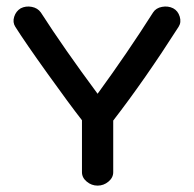

<svg xmlns="http://www.w3.org/2000/svg" viewBox="-20 -569 608 602"><path d="M237 -29V-192Q198 -242 128.5 -339Q59 -436 28 -485Q19 -499 24.5 -516.5Q30 -534 45 -543Q61 -551 79.5 -547.5Q98 -544 108 -530Q180 -418 286 -275Q380 -404 460 -530Q469 -544 488 -547.5Q507 -551 523 -543Q538 -535 543.5 -517Q549 -499 540 -485Q434 -319 335 -191V-29Q335 -12 320 0.5Q305 13 286 13Q267 13 252 0.5Q237 -12 237 -29Z"/></svg>

Font: Hoogli
Style: Bold
Weight: 700
Designer: Anand Singh Naorem
Foundry: Brand New Type
Version: Version 1.00 b007